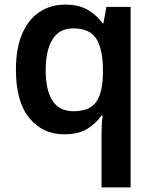

<svg xmlns="http://www.w3.org/2000/svg" viewBox="-20 -572 666 832"><path d="M420 11Q420 -8 421 -30.5Q422 -53 425 -71H419Q397 -38 359 -14Q321 10 259 10Q165 10 107 -60.5Q49 -131 49 -270Q49 -363 76 -425.5Q103 -488 151 -520Q199 -552 262 -552Q323 -552 362 -528.5Q401 -505 424 -471H428L441 -542H546V240H420ZM299 -90Q345 -90 372.5 -107.5Q400 -125 412.5 -161Q425 -197 426 -251V-269Q426 -357 398 -403Q370 -449 297 -449Q237 -449 207.5 -401.5Q178 -354 178 -268Q178 -181 207.5 -135.5Q237 -90 299 -90Z"/></svg>

Font: Noto Sans Devanagari SemiBold
Style: Regular
Weight: 600
Version: Version 2.003